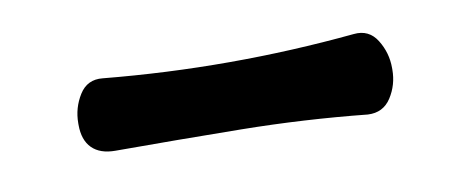

<svg xmlns="http://www.w3.org/2000/svg" viewBox="-28 -38 576 235"><g transform="rotate(-10 260.0 80.0)"><path d="M455 81Q455 100 445 115.5Q435 131 416 130Q338 122 260 121Q182 120 104 120Q85 120 75 110Q65 100 65 81V79Q65 60 75 44Q85 28 104 30Q260 45 416 30Q435 28 445 44Q455 60 455 79Z"/></g></svg>

Font: Winky Sans
Style: Regular
Weight: 400
Designer: Simon Atzbach
Foundry: typofactur
Version: Version 1.205